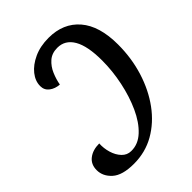

<svg xmlns="http://www.w3.org/2000/svg" viewBox="-212 -831 945 945"><g transform="rotate(-45 260.5 -358.0)"><path d="M157 10Q77 10 41 -22.5Q5 -55 5 -98Q5 -138 33.5 -160Q62 -182 107 -182Q105 -150 114.5 -118Q124 -86 144 -65Q164 -44 192 -44Q240 -43 279.5 -80Q319 -117 347 -178.5Q375 -240 390.5 -314Q406 -388 406 -461Q406 -561 377 -611Q348 -661 294 -661Q256 -661 231.5 -639.5Q207 -618 193.5 -586Q180 -554 175 -524Q144 -526 122.5 -542.5Q101 -559 101 -587Q101 -622 126 -653.5Q151 -685 195.5 -705.5Q240 -726 298 -726Q400 -726 458.5 -658Q517 -590 517 -461Q517 -366 490.5 -281Q464 -196 416 -130.5Q368 -65 302.5 -27.5Q237 10 157 10Z"/></g></svg>

Font: Noto Serif ExtraCondensed Medium
Style: Italic
Weight: 500
Width: 2
Italic angle: -12°
Designer: Monotype Design Team
Foundry: Monotype Imaging Inc.
Version: Version 2.013; ttfautohint (v1.8.4.7-5d5b)